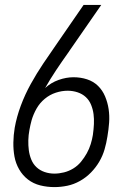

<svg xmlns="http://www.w3.org/2000/svg" viewBox="-20 -755 540 783"><path d="M202 8Q172 8 144 1Q116 -6 94 -23Q72 -40 58 -64.5Q44 -89 39 -116.5Q34 -144 34.5 -174Q35 -204 40 -234Q48 -279 65 -324.5Q82 -370 105.5 -412.5Q129 -455 156.5 -496Q184 -537 212 -577L321 -735H393L262 -546Q262 -545 261.5 -545Q261 -545 261 -544L259 -541H258V-540Q233 -505 209 -469Q185 -433 164 -396Q188 -418 219 -429Q250 -440 280 -440Q309 -440 335 -431.5Q361 -423 379.5 -405Q398 -387 408.5 -362Q419 -337 423 -310Q427 -283 425 -255Q423 -227 418 -198Q414 -172 406.5 -146Q399 -120 385 -96Q371 -72 351 -51.5Q331 -31 306 -17Q281 -3 254.5 2.5Q228 8 202 8ZM202 -47Q221 -47 241 -52Q261 -57 279 -68Q297 -79 310.5 -95.5Q324 -112 334 -130Q344 -148 350 -167.5Q356 -187 359 -206V-207Q362 -228 363 -249Q364 -270 361.5 -289.5Q359 -309 351.5 -327.5Q344 -346 330 -359Q316 -372 296.5 -378.5Q277 -385 256 -385Q232 -385 207.5 -377Q183 -369 162.5 -352Q142 -335 129 -312Q116 -289 109 -265Q106 -255 104 -245Q102 -235 100 -225Q96 -204 95.5 -183Q95 -162 97.5 -142.5Q100 -123 107.5 -104.5Q115 -86 129 -73Q143 -60 162 -53.5Q181 -47 202 -47Z"/></svg>

Font: Iosevka Light
Style: Italic
Weight: 300
Italic angle: -9°
Monospace: yes
Designer: Belleve Invis
Foundry: Belleve Invis
Version: Version 32.5.0; ttfautohint (v1.8.4)